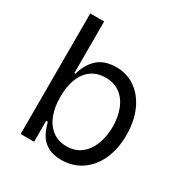

<svg xmlns="http://www.w3.org/2000/svg" viewBox="-171 -859 958 1003"><g transform="rotate(30 308.0 -357.5)"><path d="M85.9 0V-727.3H169.7V-416.2H176.8Q192.5 -476.9 233.1 -514.7Q273.8 -552.6 347.3 -552.6Q409.4 -552.6 459.7 -517.8Q509.9 -483 538.7 -419.2Q567.5 -355.5 567.5 -271.3Q567.5 -186.1 538 -122.2Q508.5 -58.2 456.1 -23.4Q403.8 11.4 335.9 11.4Q286.2 11.4 253.9 -7.1Q221.6 -25.6 204.4 -55.4Q187.1 -85.2 176.8 -126.4H166.9V0ZM168.3 -272.7Q168 -210.6 186.3 -163.5Q204.5 -116.5 239.7 -90.2Q274.9 -63.9 324.6 -63.9Q375.4 -63.9 411 -91.3Q446.7 -118.6 465 -166Q483.3 -213.4 483.7 -272.7Q483.3 -331.7 465.4 -377.8Q447.4 -424 411.8 -450.6Q376.1 -477.3 324.6 -477.3Q274.1 -477.3 239 -452.1Q203.8 -426.8 185.9 -380.5Q168 -334.2 168.3 -272.7Z"/></g></svg>

Font: Riot Sans
Style: Regular
Weight: 400
Designer: Rasmus Andersson
Foundry: rsms
Version: Version 3.005